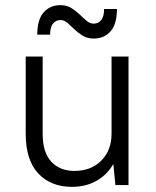

<svg xmlns="http://www.w3.org/2000/svg" viewBox="-20 -720 605 747"><path d="M260 7Q178 7 129 -45Q80 -97 80 -200V-500H146V-200Q146 -127 179.5 -91Q213 -55 270 -55Q334 -55 374 -95Q414 -135 414 -200V-500H480V0H429L421 -82Q396 -39 354.5 -16Q313 7 260 7ZM345 -570Q320 -570 302 -581Q284 -592 270 -605.5Q256 -619 243 -630.5Q230 -642 215 -642Q198 -642 186.5 -628.5Q175 -615 175 -585H125Q125 -644 150 -672Q175 -700 215 -700Q240 -700 258 -688.5Q276 -677 290 -663.5Q304 -650 317 -639Q330 -628 345 -628Q362 -628 373.5 -641.5Q385 -655 385 -685H435Q435 -626 410 -598Q385 -570 345 -570Z"/></svg>

Font: Retni Sans
Style: Regular
Weight: 400
Designer: Vitaly Kuzmin
Foundry: ParaType Ltd.
Version: Version 1.00;March 2, 2019;FontCreator 11.5.0.2425 64-bit; t